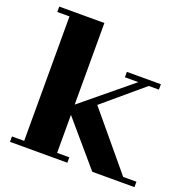

<svg xmlns="http://www.w3.org/2000/svg" viewBox="-136 -844 1016 1035"><g transform="rotate(20 372.0 -327.0)"><path d="M289 -188V30H359V61H30V30H100V-684H30V-715H289V-247L570 -478H493V-509H688V-478H630L404 -287L668 30H744V61H502Z"/></g></svg>

Font: Cafe24 ClassicType
Style: Regular
Weight: 400
Designer: Cafe24 thkim, hmlim, mnelim & 4IR
Foundry: Cafe24
Version: Version 1.000